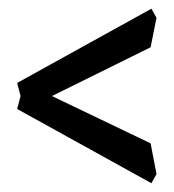

<svg xmlns="http://www.w3.org/2000/svg" viewBox="-20 -498 401 442"><path d="M326.7 -168 340.3 -97.2 328.6 -76.2 19.5 -247.1 27.3 -276.9 19.5 -307.1 328.6 -478 340.3 -457 326.7 -389.2 99.6 -276.9Z"/></svg>

Font: Bokor
Style: Regular
Weight: 400
Designer: Danh Hong
Foundry: Danh Hong
Version: Version 8.002; ttfautohint (v1.8.3)